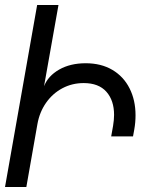

<svg xmlns="http://www.w3.org/2000/svg" viewBox="-22 -745 642 765"><path d="M432.5 -287.5Q432.5 -345 401.8 -379.5Q371 -414 311.5 -414Q265.5 -414 226.8 -393.5Q188 -373 161.8 -335.8Q135.5 -298.5 127 -250L83 0H-2L126 -725H211L153.5 -401.5Q169.5 -442.5 213.8 -467.8Q258 -493 319.5 -493Q381 -493 425.8 -466.5Q470.5 -440 494.2 -393Q518 -346 518 -285.5Q518 -257 513 -229L508 -201.5H421L428.5 -243.5Q432.5 -267.5 432.5 -287.5Z"/></svg>

Font: JuliaMono Italic
Style: Regular
Weight: 400
Italic angle: -9°
Monospace: yes
Designer: cormullion
Foundry: corm
Version: Version 0.049; ttfautohint (v1.8.4)